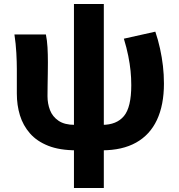

<svg xmlns="http://www.w3.org/2000/svg" viewBox="-20 -736 891 958"><path d="M361 14Q278 14 221 -8.5Q164 -31 129.5 -70.5Q95 -110 79.5 -160.5Q64 -211 64 -269V-392Q64 -426 61.5 -472Q59 -518 52 -564H209Q215 -535 217 -500Q219 -465 219 -425Q219 -402 218.5 -370.5Q218 -339 217.5 -308Q217 -277 217 -256Q217 -219 229.5 -186.5Q242 -154 272 -133.5Q302 -113 353 -113ZM489 14 490 -113Q562 -113 598.5 -157Q635 -201 635 -311Q635 -347 631.5 -382Q628 -417 620 -457Q612 -497 598 -543L755 -578Q769 -537 778.5 -493.5Q788 -450 793 -407Q798 -364 798 -319Q798 -212 763 -137.5Q728 -63 659 -24.5Q590 14 489 14ZM349 202V-716H498V202Z"/></svg>

Font: Noto Sans TC ExtraBold
Style: Regular
Weight: 800
Designer: Ryoko NISHIZUKA  (kana, bopomofo & ideographs); Paul D. Hunt (Latin, Greek & Cyrillic); Sandoll Communications , Soo-you
Foundry: Adobe
Version: Version 2.004-H2;hotconv 1.0.118;makeotfexe 2.5.65603